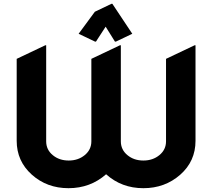

<svg xmlns="http://www.w3.org/2000/svg" viewBox="-20 -987 1124 1017"><path d="M570.3 -966.8H575.2L680.7 -808.1L593.8 -766.6H588.9L539.6 -845.7L488.3 -766.6H483.4L396.5 -808.1L482.4 -924.8ZM342.8 9.8Q228.5 9.8 148.4 -62Q68.4 -133.8 68.4 -241.2V-675.3L219.7 -747.1H224.6V-238.3Q224.6 -193.8 259.8 -165Q293.9 -136.7 344 -136.7Q394 -136.7 429 -165.5Q463.9 -194.3 463.9 -238.3V-675.3L615.2 -747.1H620.1V-238.3Q620.1 -193.8 655.3 -165Q689.5 -136.7 739.5 -136.7Q789.6 -136.7 824.5 -165.5Q859.4 -194.3 859.4 -238.3V-675.3L1010.7 -747.1H1015.6V-241.2Q1015.6 -132.8 934.6 -61.5Q853.5 9.8 739.3 9.8Q624 9.8 542 -64Q458.5 9.8 342.8 9.8Z"/></svg>

Font: Nova Round
Style: Bold
Weight: 700
Designer: Wojciech Kalinowski "wmk69" (wmk69@o2.pl)
Foundry: Wojciech Kalinowski "wmk69" (wmk69@o2.pl)
Version: Version 3.1.0; 2021-05-23